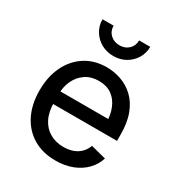

<svg xmlns="http://www.w3.org/2000/svg" viewBox="-181 -883 948 1017"><g transform="rotate(30 292.5 -374.5)"><path d="M307.1 11.7Q227.1 11.7 169.2 -23.4Q111.3 -58.6 80.1 -121.6Q48.8 -184.6 48.8 -269Q48.8 -353 79.6 -416.7Q110.4 -480.5 166.3 -516.6Q222.2 -552.7 297.4 -552.7Q342.3 -552.7 385.3 -537.8Q428.2 -522.9 462.9 -490.7Q497.6 -458.5 517.8 -406.2Q538.1 -354 538.1 -279.3V-241.7H108.4V-318.8H486.8L441.4 -292Q441.4 -343.8 425 -383.8Q408.7 -423.8 376.7 -446.5Q344.7 -469.2 297.4 -469.2Q250 -469.2 216.3 -446.3Q182.6 -423.3 164.8 -385.7Q147 -348.1 147 -305.2V-252.9Q147 -194.8 167.2 -154.3Q187.5 -113.8 223.9 -92.8Q260.3 -71.8 308.1 -71.8Q338.9 -71.8 364.5 -80.8Q390.1 -89.8 408.4 -107.9Q426.8 -126 436.5 -152.8L529.3 -128.9Q516.6 -87.4 485.8 -55.7Q455.1 -23.9 409.7 -6.1Q364.3 11.7 307.1 11.7ZM295.4 -621.1Q254.4 -621.1 221.4 -639.6Q188.5 -658.2 168.9 -690.2Q149.4 -722.2 149.4 -761.2H217.3Q217.3 -728.5 239.5 -707.5Q261.7 -686.5 295.4 -686.5Q329.6 -686.5 351.6 -707.5Q373.5 -728.5 373.5 -761.2H441.4Q441.4 -722.2 422.1 -690.4Q402.8 -658.7 369.9 -639.9Q336.9 -621.1 295.4 -621.1Z"/></g></svg>

Font: Inter Cardless
Style: Regular
Weight: 400
Designer: Rasmus Andersson
Foundry: rsms
Version: Version 4.001;git-9221beed3